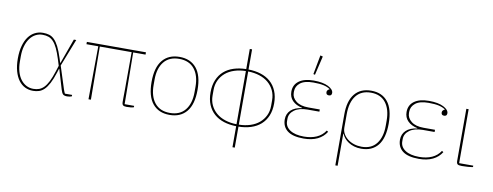

<svg xmlns="http://www.w3.org/2000/svg" viewBox="-73 -1140 4438 1728"><g transform="rotate(10 2146.0 -275.5)"><path d="M598 0Q592 3 580 5.5Q568 8 556 8Q530 8 518.5 -2Q507 -12 498 -42L444 -223H441L430 -188Q410 -126 389.5 -87Q369 -48 346.5 -26Q324 -4 298.5 4Q273 12 244 12Q204 12 170.5 -4.5Q137 -21 112.5 -54Q88 -87 74 -136.5Q60 -186 60 -252Q60 -318 74 -368Q88 -418 112.5 -451Q137 -484 170.5 -501Q204 -518 244 -518Q275 -518 300.5 -510.5Q326 -503 348 -481Q370 -459 389.5 -420.5Q409 -382 429 -320L442 -279H445L527 -506H549L451 -256L517 -50Q524 -29 532 -13H598ZM416 -308Q398 -365 380.5 -402Q363 -439 342.5 -461Q322 -483 298 -491.5Q274 -500 244 -500Q209 -500 179.5 -484.5Q150 -469 128.5 -439.5Q107 -410 95 -368.5Q83 -327 83 -276V-228Q83 -177 95 -135.5Q107 -94 128.5 -65.5Q150 -37 179.5 -21.5Q209 -6 244 -6Q273 -6 296.5 -14.5Q320 -23 340.5 -44Q361 -65 379.5 -101.5Q398 -138 416 -194L434 -250Z M754 -485H646V-506H1186V-485H1073L1078 -13H1165V0Q1153 4 1137 6Q1121 8 1100 8Q1076 8 1066.5 0Q1057 -8 1057 -31Q1057 -43 1057 -62Q1057 -81 1057.5 -103Q1058 -125 1058 -148.5Q1058 -172 1058 -192L1059 -485H768L772 0H750Z M1492 -6Q1583 -6 1631 -65.5Q1679 -125 1679 -228V-278Q1679 -381 1631 -440.5Q1583 -500 1492 -500Q1401 -500 1353 -440.5Q1305 -381 1305 -278V-228Q1305 -125 1353 -65.5Q1401 -6 1492 -6ZM1492 12Q1392 12 1337 -54.5Q1282 -121 1282 -253Q1282 -385 1337 -451.5Q1392 -518 1492 -518Q1592 -518 1647 -451.5Q1702 -385 1702 -253Q1702 -121 1647 -54.5Q1592 12 1492 12Z M2101 8Q2039 7 1987.5 -9.5Q1936 -26 1899 -58.5Q1862 -91 1841.5 -139.5Q1821 -188 1821 -253Q1821 -317 1841.5 -366Q1862 -415 1899 -447.5Q1936 -480 1987.5 -496.5Q2039 -513 2101 -514V-698H2122V-514Q2184 -513 2235.5 -496.5Q2287 -480 2324 -447.5Q2361 -415 2381.5 -366Q2402 -317 2402 -253Q2402 -188 2381.5 -139.5Q2361 -91 2324 -58.5Q2287 -26 2235.5 -9.5Q2184 7 2122 8V200H2101ZM2101 -496Q2044 -495 1996.5 -479.5Q1949 -464 1915.5 -435.5Q1882 -407 1863 -367Q1844 -327 1844 -278V-228Q1844 -178 1863 -138.5Q1882 -99 1915.5 -70.5Q1949 -42 1996.5 -26.5Q2044 -11 2101 -10ZM2122 -10Q2179 -11 2226.5 -26.5Q2274 -42 2307.5 -70.5Q2341 -99 2360 -138.5Q2379 -178 2379 -228V-278Q2379 -327 2360 -367Q2341 -407 2307.5 -435.5Q2274 -464 2226.5 -479.5Q2179 -495 2122 -496Z M2717 12Q2617 12 2569 -25Q2521 -62 2521 -129Q2521 -180 2556 -213.5Q2591 -247 2657 -255V-258Q2600 -270 2568 -302.5Q2536 -335 2536 -385Q2536 -448 2584 -483Q2632 -518 2718 -518Q2803 -518 2851.5 -493Q2900 -468 2900 -436Q2900 -410 2874 -410Q2848 -410 2848 -436Q2848 -446 2854.5 -453.5Q2861 -461 2871 -465V-467Q2847 -484 2811 -492Q2775 -500 2718 -500Q2637 -500 2598 -469Q2559 -438 2559 -391V-379Q2559 -334 2599 -302.5Q2639 -271 2711 -271H2816V-251H2709Q2632 -251 2588 -219Q2544 -187 2544 -138V-117Q2544 -67 2589.5 -36.5Q2635 -6 2717 -6Q2783 -6 2832.5 -28Q2882 -50 2911 -95L2925 -86Q2896 -39 2844 -13.5Q2792 12 2717 12ZM2704 -575 2737 -751 2760 -745 2719 -571Z M3041 -267Q3041 -389 3093.5 -453.5Q3146 -518 3244 -518Q3342 -518 3395.5 -452Q3449 -386 3449 -253Q3449 -120 3395.5 -54Q3342 12 3244 12Q3208 12 3178.5 3Q3149 -6 3126.5 -20.5Q3104 -35 3088.5 -54Q3073 -73 3065 -93H3062V200H3041ZM3244 -6Q3333 -6 3379.5 -66Q3426 -126 3426 -229V-277Q3426 -380 3379.5 -440Q3333 -500 3244 -500Q3155 -500 3108.5 -440Q3062 -380 3062 -271V-149Q3062 -117 3077 -91Q3092 -65 3117 -46Q3142 -27 3175 -16.5Q3208 -6 3244 -6Z M3770 12Q3670 12 3622 -25Q3574 -62 3574 -129Q3574 -180 3609 -213.5Q3644 -247 3710 -255V-258Q3653 -270 3621 -302.5Q3589 -335 3589 -385Q3589 -448 3637 -483Q3685 -518 3771 -518Q3856 -518 3904.5 -493Q3953 -468 3953 -436Q3953 -410 3927 -410Q3901 -410 3901 -436Q3901 -446 3907.5 -453.5Q3914 -461 3924 -465V-467Q3900 -484 3864 -492Q3828 -500 3771 -500Q3690 -500 3651 -469Q3612 -438 3612 -391V-379Q3612 -334 3652 -302.5Q3692 -271 3764 -271H3869V-251H3762Q3685 -251 3641 -219Q3597 -187 3597 -138V-117Q3597 -67 3642.5 -36.5Q3688 -6 3770 -6Q3836 -6 3885.5 -28Q3935 -50 3964 -95L3978 -86Q3949 -39 3897 -13.5Q3845 12 3770 12Z M4135 -506V-13H4264V0Q4244 4 4217 6Q4190 8 4163 8Q4133 8 4123.5 0Q4114 -8 4114 -31V-506Z"/></g></svg>

Font: IBM Plex Serif Thin
Style: Regular
Weight: 100
Designer: Mike Abbink, Paul van der Laan, Pieter van Rosmalen
Foundry: Bold Monday
Version: Version 3.001